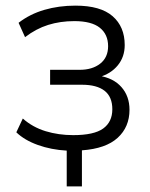

<svg xmlns="http://www.w3.org/2000/svg" viewBox="-20 -527 533 682"><path d="M217 135V8Q162 5 114.5 -12Q67 -29 38 -57L61 -106Q96 -75 142 -61Q188 -47 240 -47Q314 -47 346.5 -70.5Q379 -94 379 -139Q379 -183 351.5 -204.5Q324 -226 271 -226H158V-279H263Q308 -279 336 -301Q364 -323 364 -363Q364 -405 334.5 -428.5Q305 -452 244 -452Q194 -452 151 -438.5Q108 -425 69 -395L46 -446Q86 -477 137.5 -492Q189 -507 248 -507Q337 -507 380 -469.5Q423 -432 423 -367Q423 -325 398.5 -295Q374 -265 332 -253L331 -258Q383 -250 411.5 -217.5Q440 -185 440 -137Q440 -76 398 -37.5Q356 1 271 7V135Z"/></svg>

Font: Nunitoga
Style: Light
Weight: 300
Designer: Vernon Adams
Foundry: Vernon Adams
Version: Version 1.0